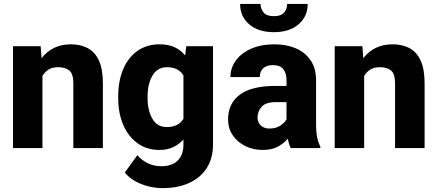

<svg xmlns="http://www.w3.org/2000/svg" viewBox="-20 -768 2271 996"><path d="M280.8 -419.4Q252 -419.4 232.2 -407.2Q212.4 -395 200.2 -374V0H47.4V-528.3H190.9L195.8 -466.3Q252 -538.1 347.2 -538.1Q397 -538.1 434.3 -518.8Q471.7 -499.5 492.7 -455.1Q513.7 -410.6 513.7 -335V0H360.4V-335.4Q360.4 -385.3 339.6 -402.3Q318.8 -419.4 280.8 -419.4Z M593.3 -257.8V-268.1Q593.3 -348.6 619.1 -409.4Q645 -470.2 693.4 -504.2Q741.7 -538.1 808.1 -538.1Q854 -538.1 886.2 -522.9Q918.5 -507.8 940.4 -480.5L946.3 -528.3H1085V-19Q1085 53.7 1052 104.5Q1019 155.3 960.2 181.6Q901.4 208 823.2 208Q789.1 208 752.2 199.2Q715.3 190.4 682.4 172.4Q649.4 154.3 627.4 127L692.4 37.1Q714.4 62.5 745.8 78.4Q777.3 94.2 817.4 94.2Q872.6 94.2 902.1 64.7Q931.6 35.2 931.6 -19V-44.4Q908.7 -19 878.2 -4.6Q847.7 9.8 807.1 9.8Q741.2 9.8 693.1 -25.1Q645 -60.1 619.1 -120.6Q593.3 -181.2 593.3 -257.8ZM745.6 -268.1V-257.8Q745.6 -195.8 770.3 -152.3Q794.9 -108.9 845.7 -108.9Q877 -108.9 897.9 -120.1Q918.9 -131.3 931.6 -151.4V-376.5Q905.8 -419.4 846.7 -419.4Q796.4 -419.4 771 -376Q745.6 -332.5 745.6 -268.1Z M1487.8 0Q1478.5 -19 1473.1 -48.8Q1452.6 -24.4 1421.4 -7.3Q1390.1 9.8 1342.3 9.8Q1293 9.8 1252.2 -10.5Q1211.4 -30.8 1187.3 -66.4Q1163.1 -102.1 1163.1 -148.4Q1163.1 -231 1223.9 -276.6Q1284.7 -322.3 1409.2 -322.3H1466.3V-352.5Q1466.3 -388.2 1449.7 -409.2Q1433.1 -430.2 1395.5 -430.2Q1363.8 -430.2 1345.7 -414.1Q1327.6 -397.9 1327.6 -368.2H1175.3Q1175.3 -415.5 1203.4 -454.1Q1231.4 -492.7 1283 -515.4Q1334.5 -538.1 1403.8 -538.1Q1465.8 -538.1 1514.4 -517.3Q1563 -496.6 1591.3 -455.1Q1619.6 -413.6 1619.6 -351.6V-130.4Q1619.6 -83 1625.2 -55.7Q1630.9 -28.3 1641.6 -8.3V0ZM1377 -101.1Q1410.6 -101.1 1433.6 -116Q1456.5 -130.9 1466.3 -149.4V-238.3H1410.6Q1359.4 -238.3 1337.6 -214.6Q1315.9 -190.9 1315.9 -157.7Q1315.9 -133.3 1333 -117.2Q1350.1 -101.1 1377 -101.1ZM1469.7 -747.6H1576.2Q1576.2 -682.6 1528.8 -641.8Q1481.4 -601.1 1400.9 -601.1Q1319.8 -601.1 1272.7 -641.8Q1225.6 -682.6 1225.6 -747.6H1331.5Q1331.5 -722.7 1347.2 -703.4Q1362.8 -684.1 1400.9 -684.1Q1438.5 -684.1 1454.1 -703.4Q1469.7 -722.7 1469.7 -747.6Z M1949.7 -419.4Q1920.9 -419.4 1901.1 -407.2Q1881.3 -395 1869.1 -374V0H1716.3V-528.3H1859.9L1864.7 -466.3Q1920.9 -538.1 2016.1 -538.1Q2065.9 -538.1 2103.3 -518.8Q2140.6 -499.5 2161.6 -455.1Q2182.6 -410.6 2182.6 -335V0H2029.3V-335.4Q2029.3 -385.3 2008.5 -402.3Q1987.8 -419.4 1949.7 -419.4Z"/></svg>

Font: Vazirmatn RD ExtraBold
Style: Regular
Weight: 800
Designer: Saber Rastikerdar
Foundry: Saber Rastikerdar
Version: Version 32.102